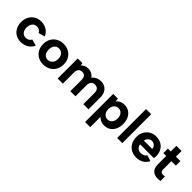

<svg xmlns="http://www.w3.org/2000/svg" viewBox="200 -1950 3381 3381"><g transform="rotate(45 1890.5 -260.0)"><path d="M282 7Q209 7 154 -25Q99 -57 68 -114.5Q37 -172 37 -248Q37 -325 68.5 -383Q100 -441 155.5 -474Q211 -507 284 -507Q363 -507 424 -468Q485 -429 511 -363L393 -329Q380 -358 352.5 -375Q325 -392 290 -392Q255 -392 228.5 -374Q202 -356 187.5 -324Q173 -292 173 -249Q173 -184 205 -146Q237 -108 291 -108Q325 -108 353 -124.5Q381 -141 395 -170L513 -136Q486 -71 423.5 -32Q361 7 282 7Z M838 7Q765 7 708 -24.5Q651 -56 618.5 -113.5Q586 -171 586 -249Q586 -328 619.5 -386Q653 -444 711 -475.5Q769 -507 841 -507Q913 -507 971 -475.5Q1029 -444 1063 -386.5Q1097 -329 1097 -251Q1097 -172 1062.5 -114Q1028 -56 969.5 -24.5Q911 7 838 7ZM837 -108Q868 -108 896 -123.5Q924 -139 942 -170.5Q960 -202 960 -251Q960 -298 943 -329.5Q926 -361 898.5 -376.5Q871 -392 839 -392Q808 -392 781.5 -376.5Q755 -361 739 -329.5Q723 -298 723 -249Q723 -202 738.5 -170.5Q754 -139 780 -123.5Q806 -108 837 -108Z M1196 -500H1312L1321 -451Q1345 -476 1378.5 -491.5Q1412 -507 1452 -507Q1500 -507 1540 -486.5Q1580 -466 1604 -428Q1631 -465 1674.5 -486Q1718 -507 1769 -507Q1828 -507 1871.5 -482Q1915 -457 1939 -409.5Q1963 -362 1963 -292V0H1835V-275Q1835 -332 1810 -361Q1785 -390 1739 -390Q1692 -390 1665.5 -360.5Q1639 -331 1639 -273V0H1511V-275Q1511 -332 1488.5 -361Q1466 -390 1420 -390Q1373 -390 1348.5 -360.5Q1324 -331 1324 -274V0H1196Z M2191 -75 2207 -77V200H2079V-500H2195L2203 -438Q2225 -467 2265 -487Q2305 -507 2357 -507Q2422 -507 2472 -475Q2522 -443 2550.5 -385.5Q2579 -328 2579 -250Q2579 -172 2550.5 -114Q2522 -56 2472.5 -24.5Q2423 7 2357 7Q2299 7 2256.5 -17Q2214 -41 2191 -75ZM2441 -250Q2441 -313 2408.5 -351.5Q2376 -390 2324 -390Q2292 -390 2265.5 -373.5Q2239 -357 2223 -326.5Q2207 -296 2207 -250Q2207 -205 2223 -174Q2239 -143 2265.5 -126.5Q2292 -110 2324 -110Q2376 -110 2408.5 -148.5Q2441 -187 2441 -250Z M2677 -720H2805V0H2677Z M3155 7Q3080 7 3023 -26Q2966 -59 2934.5 -118Q2903 -177 2903 -254Q2903 -328 2934.5 -385Q2966 -442 3021 -474.5Q3076 -507 3147 -507Q3219 -507 3274 -476Q3329 -445 3359.5 -389.5Q3390 -334 3390 -260Q3390 -249 3388.5 -235.5Q3387 -222 3385 -207H3041Q3045 -175 3061.5 -152.5Q3078 -130 3102.5 -117.5Q3127 -105 3158 -105Q3195 -105 3224.5 -120Q3254 -135 3267 -161L3380 -127Q3350 -63 3291 -28Q3232 7 3155 7ZM3250 -300Q3249 -328 3235 -350.5Q3221 -373 3198 -385.5Q3175 -398 3147 -398Q3122 -398 3100 -385.5Q3078 -373 3062.5 -351Q3047 -329 3042 -300Z M3512 -500V-640H3641V-500H3752V-387H3641V-184Q3641 -145 3658 -129Q3675 -113 3700.5 -112Q3726 -111 3752 -115V-5Q3706 5 3662.5 1Q3619 -3 3585 -22.5Q3551 -42 3531.5 -82Q3512 -122 3512 -184V-387H3441V-500Z"/></g></svg>

Font: Albert Sans
Style: Bold
Weight: 700
Designer: Andreas Rasmussen
Foundry: a.Foundry
Version: Version 1.025